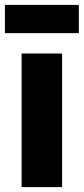

<svg xmlns="http://www.w3.org/2000/svg" viewBox="-42 -762 341 782"><path d="M46 0V-544H211V0ZM-22 -627V-742H279V-627Z"/></svg>

Font: Georama ExtraCondensed Thin
Style: Bold
Weight: 700
Version: Version 1.001